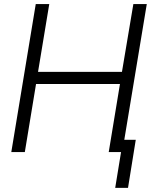

<svg xmlns="http://www.w3.org/2000/svg" viewBox="-20 -747 771 944"><path d="M35.6 0.5 155.8 -727.1H222.2L167 -393.6H579.6L635.7 -727.1H701.7L581.1 0.5H514.6L569.8 -334H157.2L102.1 0.5ZM647.5 -59.6 609.4 176.8H546.4L585 -59.6Z"/></svg>

Font: Inter Tight Light
Style: Italic
Weight: 300
Italic angle: -9.39999°
Designer: Rasmus Andersson
Foundry: rsms
Version: Version 3.004